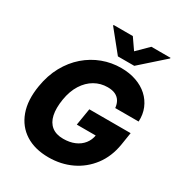

<svg xmlns="http://www.w3.org/2000/svg" viewBox="-219 -1104 1177 1260"><g transform="rotate(30 369.0 -474.0)"><path d="M335.9 9.8Q231.9 9.8 160.6 -35.4Q89.4 -80.6 59.1 -164.1Q28.8 -247.6 47.9 -362.3Q62.5 -451.7 100.8 -521.2Q139.2 -590.8 194.8 -638.9Q250.5 -687 317.9 -712.2Q385.3 -737.3 458 -737.3Q521 -737.3 572.5 -719.2Q624 -701.2 660.4 -668Q696.8 -634.8 715.6 -589.4Q734.4 -543.9 731.4 -489.7H554.2Q551.3 -519.5 538.3 -540.5Q525.4 -561.5 502.2 -572.5Q479 -583.5 443.8 -583.5Q391.1 -583.5 346.2 -557.9Q301.3 -532.2 270.3 -483.2Q239.3 -434.1 228 -364.7Q216.8 -294.9 227.5 -245.6Q238.3 -196.3 271.2 -170.2Q304.2 -144 358.4 -144Q407.2 -144 444.6 -159.9Q481.9 -175.8 505.1 -205.1Q528.3 -234.4 534.2 -273.9L566.9 -269.5H390.1L411.1 -397.5H724.1L709 -301.8Q692.9 -204.1 639.9 -134.3Q586.9 -64.5 508.3 -27.3Q429.7 9.8 335.9 9.8ZM418 -956.5 475.1 -874 558.6 -956.5H704.1L703.1 -951.2L523.9 -792H399.9L271.5 -951.2L272.5 -956.5Z"/></g></svg>

Font: Inter Tight ExtraBold
Style: Italic
Weight: 800
Italic angle: -9.39999°
Designer: Rasmus Andersson
Foundry: rsms
Version: Version 3.004